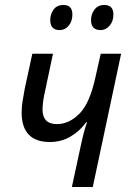

<svg xmlns="http://www.w3.org/2000/svg" viewBox="-20 -752 523 772"><path d="M269 0H353L467 -536H385L365 -447Q342 -338 300 -295.5Q258 -253 209 -253Q151 -253 151 -312Q151 -343 163 -394L193 -536H110L80 -398Q75 -372 71 -347Q67 -322 67 -300Q67 -181 181 -181Q227 -181 264.5 -203.5Q302 -226 327 -261H330Q323 -241 316.5 -216Q310 -191 305 -167ZM385 -631Q405 -631 420.5 -648.5Q436 -666 436 -694Q436 -732 399 -732Q374 -732 360 -713.5Q346 -695 346 -671Q346 -631 385 -631ZM220 -631Q241 -631 256 -648.5Q271 -666 271 -694Q271 -732 235 -732Q209 -732 195.5 -713.5Q182 -695 182 -671Q182 -631 220 -631Z"/></svg>

Font: Noto Sans UI SemiCondensed
Style: Italic
Weight: 400
Width: 4
Italic angle: -12°
Designer: Monotype Design Team
Foundry: Monotype Imaging Inc.
Version: Version 1.901